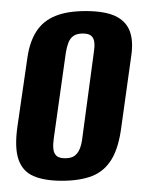

<svg xmlns="http://www.w3.org/2000/svg" viewBox="-20 -593 267 347"><path d="M91.9 -266.3Q60 -266.3 40.3 -274.9Q20.7 -283.5 13.4 -304.9Q6.1 -326.3 11.5 -364.4L29.8 -490.6Q34.1 -518.5 46.1 -536.8Q58 -555.1 79.8 -564.1Q101.6 -573 134.9 -573Q168.9 -573 188.2 -564.1Q207.5 -555.1 214.5 -536.8Q221.4 -518.5 217 -490.6L199.5 -365.1Q194.7 -326.3 181.6 -304.9Q168.5 -283.5 146.5 -274.9Q124.5 -266.3 91.9 -266.3ZM97.7 -307Q108.6 -307 114.6 -311.3Q120.6 -315.7 123.9 -323.5Q127.2 -331.3 128.5 -341.5L149.5 -497.8Q151.2 -508 150.5 -515.8Q149.9 -523.6 145.2 -528Q140.5 -532.4 129.5 -532.4Q118.9 -532.4 112.7 -528Q106.5 -523.6 103.6 -515.8Q100.6 -508 99 -497.8L77 -341.5Q75.6 -331.3 76.5 -323.5Q77.3 -315.7 82.2 -311.3Q87 -307 97.7 -307Z"/></svg>

Font: Alumni Sans SC Thin
Style: Italic
Weight: 100
Italic angle: -8°
Designer: Robert E. Leuschke
Foundry: Robert E. Leuschke
Version: Version 1.016